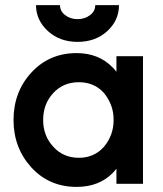

<svg xmlns="http://www.w3.org/2000/svg" viewBox="-20 -720 639 752"><path d="M436 -500V-439Q432 -443 428.5 -448Q425 -453 420 -457Q366 -512 280 -512Q173 -512 103 -436Q33 -360 33 -250Q33 -141 103 -64Q173 12 280 12Q368 12 422 -43Q426 -47 429 -51Q432 -55 436 -59V0H540V-500ZM289 -398Q349 -398 387 -356Q405 -334 415 -308Q425 -282 425 -250Q425 -219 415 -192.5Q405 -166 387 -145Q349 -102 289 -102Q228 -102 189 -145Q149 -188 149 -250Q149 -313 189 -356Q228 -398 289 -398ZM121 -700Q121 -641 168 -598Q214 -556 284 -556Q354 -556 400 -598Q446 -640 446 -700H353Q353 -676 333 -661Q312 -645 284 -645Q255 -645 235 -661Q215 -676 215 -700Z"/></svg>

Font: Unageo
Style: SemiBold
Weight: 600
Designer: Richard Sepsi
Foundry: Richard Sepsi
Version: Version 2.000